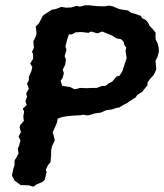

<svg xmlns="http://www.w3.org/2000/svg" viewBox="-20 -701 620 725"><path d="M106 4 90 -1 69 -2H58L46 -11L35 -19L25 -38L30 -62L35 -78V-95L43 -108L50 -122L47 -140L52 -150L57 -171L50 -186L59 -202L54 -220L57 -230L70 -244L68 -261L71 -280L66 -291L81 -304L76 -319L82 -335L79 -349L89 -366L82 -385L89 -398V-411L98 -431L102 -448L94 -461L105 -479V-494L101 -506L108 -520L106 -545L113 -559L118 -573L117 -585L115 -601L127 -613L141 -640L146 -645L175 -664L191 -667L212 -675L229 -672L250 -673L269 -679L281 -676L302 -681H318L344 -678L376 -677L390 -680L406 -677L427 -668L439 -665L460 -662L464 -661L476 -652L490 -649L512 -641L516 -633L531 -625L540 -614L545 -603L556 -592L568 -577L567 -565L568 -552L576 -535L579 -521L580 -507L575 -487L567 -471L570 -443L569 -436L561 -419L546 -402L537 -389V-379L522 -361L518 -355L499 -343L492 -333L471 -320L457 -310L450 -307L430 -295L417 -293L404 -288L382 -285L372 -281L361 -276L335 -272L323 -268L311 -265L292 -268L286 -266L251 -264L233 -262L220 -260L211 -258L198 -253L195 -238L188 -221L179 -202L183 -188L187 -171L176 -148L173 -132V-112L172 -106L171 -89L161 -77L153 -60L156 -51L149 -22L140 -14L119 -5ZM265 -364 283 -369 308 -368 326 -369H345L364 -376L379 -377L390 -386L404 -393L420 -412L432 -416L442 -432L449 -454L458 -480L457 -490L454 -509L457 -521L449 -532L447 -543L437 -553L420 -556L403 -567L388 -573L373 -579L366 -582L348 -575L324 -582L314 -577L288 -580L266 -579L251 -571H240L234 -553L227 -526L231 -513L224 -489L229 -476L226 -456L217 -438L221 -425L217 -408L209 -396L215 -377L246 -372L257 -366Z"/></svg>

Font: Winky Rough Medium
Style: Italic
Weight: 500
Italic angle: -8.97852°
Designer: Simon Atzbach
Foundry: typofactur
Version: Version 1.206; ttfautohint (v1.8.4.7-5d5b)